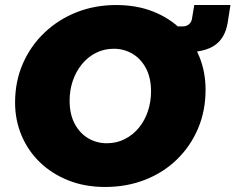

<svg xmlns="http://www.w3.org/2000/svg" viewBox="-20 -732 937 764"><path d="M398 12Q318 12 252.5 -14Q187 -40 139.5 -85.5Q92 -131 66 -192.5Q40 -254 40 -324Q40 -408 71 -479Q102 -550 157.5 -602.5Q213 -655 285.5 -683.5Q358 -712 442 -712Q524 -712 589.5 -686Q655 -660 701.5 -614Q748 -568 773 -507Q798 -446 798 -375Q798 -291 768 -220.5Q738 -150 684 -97.5Q630 -45 557 -16.5Q484 12 398 12ZM405 -162Q444 -162 476.5 -178.5Q509 -195 532.5 -223.5Q556 -252 568.5 -289.5Q581 -327 581 -368Q581 -423 560.5 -461Q540 -499 506.5 -518.5Q473 -538 433 -538Q394 -538 361.5 -521.5Q329 -505 305.5 -476Q282 -447 269.5 -410Q257 -373 257 -332Q257 -277 277.5 -239Q298 -201 331.5 -181.5Q365 -162 405 -162ZM642 -524 658 -627H708Q722 -627 732 -635.5Q742 -644 744 -658L753 -712H897L886 -642Q876 -581 835.5 -552.5Q795 -524 718 -524Z"/></svg>

Font: MuseoModerno Black
Style: Italic
Weight: 900
Italic angle: -9°
Designer: Pablo Cosgaya, Héctor Gatti, Marcela Romero, and the Authors of The MuseoModerno Project.
Foundry: Omnibus-Type Team
Version: Version 1.003